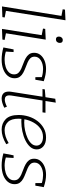

<svg xmlns="http://www.w3.org/2000/svg" viewBox="738 -1546 815 2331"><g transform="rotate(90 1145.5 -380.5)"><path d="M58 3 173 -719 93 -734 97 -762 226 -768 112 -45 192 -30 188 -2Z M331 3 407 -479 327 -495 331 -522 461 -528 384 -45 465 -29 460 -2ZM458 -652Q424 -652 424 -689Q424 -708 436 -721.5Q448 -735 467 -735Q501 -735 501 -698Q501 -678 489 -665Q477 -652 458 -652Z M703 7Q631 7 556 -14L580 -138H612L606 -44Q655 -29 706 -29Q752 -29 792.5 -42Q833 -55 858 -81Q883 -107 883 -144Q883 -177 864 -197Q845 -217 815 -230.5Q785 -244 751.5 -256Q718 -268 688.5 -284Q659 -300 640 -324.5Q621 -349 621 -388Q621 -432 647.5 -464.5Q674 -497 718 -514.5Q762 -532 817 -532Q886 -532 966 -504L948 -402H917L916 -481Q889 -489 864 -492.5Q839 -496 818 -496Q755 -496 711.5 -468Q668 -440 668 -393Q668 -361 687 -341.5Q706 -322 736 -309Q766 -296 799.5 -283.5Q833 -271 863 -255Q893 -239 911.5 -214Q930 -189 930 -150Q930 -103 901 -67.5Q872 -32 821 -12.5Q770 7 703 7Z M1288 -25Q1225 7 1176 7Q1137 7 1114.5 -14Q1092 -35 1092 -79Q1092 -87 1092.5 -93.5Q1093 -100 1094 -107L1154 -489H1061L1065 -517L1160 -525L1179 -644L1226 -650L1206 -525H1349L1344 -489H1200L1140 -111Q1140 -106 1139 -100Q1138 -94 1138 -87Q1138 -56 1152 -43.5Q1166 -31 1188 -31Q1207 -31 1229 -38Q1251 -45 1275 -57Z M1553 7Q1477 7 1426.5 -42.5Q1376 -92 1376 -199Q1376 -261 1394.5 -320.5Q1413 -380 1449 -427.5Q1485 -475 1535.5 -503.5Q1586 -532 1650 -532Q1718 -532 1756 -500Q1794 -468 1794 -419Q1794 -375 1764 -340.5Q1734 -306 1684.5 -281.5Q1635 -257 1575 -244.5Q1515 -232 1456 -232Q1439 -232 1423 -233Q1421 -216 1421 -199Q1421 -111 1460 -70Q1499 -29 1561 -29Q1634 -29 1717 -78L1731 -49Q1639 7 1553 7ZM1643 -495Q1585 -495 1541 -463.5Q1497 -432 1468 -380.5Q1439 -329 1428 -269Q1447 -267 1468 -267Q1515 -267 1564 -277.5Q1613 -288 1655 -307Q1697 -326 1722.5 -353.5Q1748 -381 1748 -416Q1748 -451 1720 -473Q1692 -495 1643 -495Z M1989 7Q1917 7 1842 -14L1866 -138H1898L1892 -44Q1941 -29 1992 -29Q2038 -29 2078.5 -42Q2119 -55 2144 -81Q2169 -107 2169 -144Q2169 -177 2150 -197Q2131 -217 2101 -230.5Q2071 -244 2037.5 -256Q2004 -268 1974.5 -284Q1945 -300 1926 -324.5Q1907 -349 1907 -388Q1907 -432 1933.5 -464.5Q1960 -497 2004 -514.5Q2048 -532 2103 -532Q2172 -532 2252 -504L2234 -402H2203L2202 -481Q2175 -489 2150 -492.5Q2125 -496 2104 -496Q2041 -496 1997.5 -468Q1954 -440 1954 -393Q1954 -361 1973 -341.5Q1992 -322 2022 -309Q2052 -296 2085.5 -283.5Q2119 -271 2149 -255Q2179 -239 2197.5 -214Q2216 -189 2216 -150Q2216 -103 2187 -67.5Q2158 -32 2107 -12.5Q2056 7 1989 7Z"/></g></svg>

Font: Bitter Light
Style: Italic
Weight: 300
Italic angle: -9°
Designer: Sol Matas, and Bitter project Authors
Foundry: Sol Matas
Version: Version 2.001